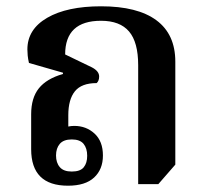

<svg xmlns="http://www.w3.org/2000/svg" viewBox="-20 -579 662 610"><path d="M196 11Q79 11 79 -105V-216Q79 -268 103.5 -298.5Q128 -329 180 -344V-348L72 -379Q69 -392 68 -402.5Q67 -413 67 -422Q67 -486 130 -522.5Q193 -559 301 -559Q417 -559 477 -514.5Q537 -470 537 -383V-56L483 6H419V-372Q419 -445 390 -479Q361 -513 301 -513Q187 -513 187 -406L272 -365Q295 -353 295 -336Q295 -322 287 -315Q239 -315 218 -289Q197 -263 197 -213V-177Q206 -179 216 -179Q254 -179 280.5 -154.5Q307 -130 307 -85Q307 -41 279 -15Q251 11 196 11ZM208 -34Q235 -34 246 -47.5Q257 -61 257 -84Q257 -108 245.5 -122Q234 -136 208 -136Q182 -136 170 -122Q158 -108 158 -85Q158 -62 170 -48Q182 -34 208 -34Z"/></svg>

Font: Noto Serif Thai SemiBold
Style: Regular
Weight: 600
Designer: Monotype Design Team
Foundry: Monotype Imaging Inc.
Version: Version 2.001; ttfautohint (v1.8.4.7-5d5b)